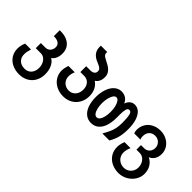

<svg xmlns="http://www.w3.org/2000/svg" viewBox="-31 -1514 2462 2462"><g transform="rotate(45 1200.0 -283.0)"><path d="M57 -2Q57 -56.5 82 -115.5H189Q177.5 -77.5 173.5 -55.8Q169.5 -34 169.5 -10Q169.5 49.5 206 83.8Q242.5 118 305 118Q341.5 118 370 100.5Q398.5 83 414.2 51.2Q430 19.5 430 -21.5Q430 -62.5 414.5 -96.8Q399 -131 372.2 -150.8Q345.5 -170.5 312.5 -170.5H220V-263H305.5Q330.5 -263 350.8 -276Q371 -289 382.2 -311.2Q393.5 -333.5 393.5 -360.5Q393.5 -400.5 363.2 -422Q333 -443.5 275 -443.5V-550Q281 -550.5 292.5 -550.5Q359.5 -550.5 409 -528Q458.5 -505.5 485.2 -464Q512 -422.5 512 -367.5Q512 -314.5 495.5 -277.5Q479 -240.5 448.5 -221Q491.5 -197.5 517.2 -144.5Q543 -91.5 543 -20Q543 50.5 512.8 104.8Q482.5 159 428.2 189Q374 219 304.5 219Q232.5 219 176.2 191.2Q120 163.5 88.5 113.2Q57 63 57 -2Z M657 -202.5Q657 -226 661.8 -249.8Q666.5 -273.5 677 -305.5H792.5Q781.5 -279.5 776.8 -258Q772 -236.5 772 -213.5Q772 -177 789 -147.5Q806 -118 836 -101.2Q866 -84.5 903.5 -84.5Q939 -84.5 967.5 -102.5Q996 -120.5 1012 -152.5Q1028 -184.5 1028 -224.5Q1028 -265.5 1013.2 -295.8Q998.5 -326 971.2 -342.2Q944 -358.5 907.5 -358.5H841V-464H914.5Q953.5 -464 973.8 -479.8Q994 -495.5 994 -524.5Q994 -541.5 986 -554Q978 -566.5 960 -577.2Q942 -588 910 -601Q847 -626 817 -665.2Q787 -704.5 787 -762.5Q787 -768.5 788 -783.5H903.5Q902 -775.5 902 -767.5Q902 -751.5 909.2 -739.8Q916.5 -728 933.5 -716.5Q950.5 -705 982.5 -689.5Q1021 -671 1048 -651.8Q1075 -632.5 1093 -603.5Q1111 -574.5 1111 -534Q1111 -448.5 1050.5 -409.5Q1096.5 -379 1119.8 -330.8Q1143 -282.5 1143 -222.5Q1143 -153.5 1112.2 -98.2Q1081.5 -43 1027 -12Q972.5 19 903.5 19Q833.5 19 777.2 -9.8Q721 -38.5 689 -89Q657 -139.5 657 -202.5Z M1207 -272.5Q1207 -352 1229.8 -417Q1252.5 -482 1294.8 -519.8Q1337 -557.5 1393 -557.5Q1438 -557.5 1472.8 -534.5Q1507.5 -511.5 1523.5 -470.5Q1539.5 -514 1567.2 -535.8Q1595 -557.5 1632 -557.5Q1682 -557.5 1718.5 -522.5Q1755 -487.5 1774.5 -424.2Q1794 -361 1794 -277Q1794 -194 1779.2 -131.8Q1764.5 -69.5 1725 -1H1597.5Q1629.5 -58 1647 -96.5Q1664.5 -135 1673.5 -178Q1682.5 -221 1682.5 -277Q1682.5 -363 1672.2 -411.5Q1662 -460 1631.5 -460Q1602.5 -460 1593.5 -425Q1584.5 -390 1584.5 -332.5V-272.5Q1584.5 -186 1562.8 -123Q1541 -60 1499 -26Q1457 8 1398 8Q1339.5 8 1296.5 -26Q1253.5 -60 1230.2 -123.5Q1207 -187 1207 -272.5ZM1477.5 -272.5Q1477.5 -321.5 1467.2 -364Q1457 -406.5 1438.8 -431.8Q1420.5 -457 1398 -457Q1375.5 -457 1357.5 -431.5Q1339.5 -406 1329.2 -363.8Q1319 -321.5 1319 -272.5Q1319 -223 1328.8 -182.5Q1338.5 -142 1356.5 -118.5Q1374.5 -95 1398.5 -95Q1423.5 -95 1441.5 -119.2Q1459.5 -143.5 1468.5 -184Q1477.5 -224.5 1477.5 -272.5Z M1853 -10Q1853 -37.5 1858.8 -64.8Q1864.5 -92 1877 -123.5H1986Q1974 -98 1967.5 -70.8Q1961 -43.5 1961 -20Q1961 19 1979.5 50Q1998 81 2030 98.5Q2062 116 2100.5 116Q2136.5 116 2167 98.5Q2197.5 81 2215.5 50.2Q2233.5 19.5 2233.5 -19Q2233.5 -59 2217.5 -92Q2201.5 -125 2173.8 -144Q2146 -163 2112.5 -163H2053V-246H2112.5Q2140 -246 2162.2 -259.2Q2184.5 -272.5 2197.2 -295.8Q2210 -319 2210 -348Q2210 -380 2195.2 -405.5Q2180.5 -431 2155.5 -445.5Q2130.5 -460 2100.5 -460Q2048.5 -460 2018 -428.2Q1987.5 -396.5 1987.5 -343Q1987.5 -324 1989.5 -314Q1991.5 -304 1998 -290.5H1886.5Q1875 -313.5 1875 -346.5Q1875 -407 1903.8 -454.2Q1932.5 -501.5 1984 -528.2Q2035.5 -555 2100.5 -555Q2162.5 -555 2213.2 -528.5Q2264 -502 2293.5 -456.2Q2323 -410.5 2323 -355Q2323 -300.5 2299.5 -262.2Q2276 -224 2234 -206Q2289 -179 2317.8 -130Q2346.5 -81 2346.5 -17Q2346.5 44 2312.8 97Q2279 150 2222.2 181.5Q2165.5 213 2100.5 213Q2029.5 213 1973 184.5Q1916.5 156 1884.8 105.2Q1853 54.5 1853 -10Z"/></g></svg>

Font: JuliaMono SemiBold
Style: Regular
Weight: 600
Monospace: yes
Designer: cormullion
Foundry: corm
Version: Version 0.055; ttfautohint (v1.8.4)